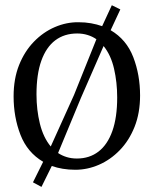

<svg xmlns="http://www.w3.org/2000/svg" viewBox="-20 -638 588 734"><path d="M138.5 76.5 106 59 145 -19.5Q84.5 -55 58.2 -122.8Q32 -190.5 32 -269.5Q32 -337 53 -389.5Q74 -442 109.8 -478.8Q145.5 -515.5 189.8 -534.5Q234 -553.5 280 -553Q306 -553 328.2 -549Q350.5 -545 370.5 -538L407.5 -618L440 -602L403 -522.5Q463.5 -487 489.5 -419.5Q515.5 -352 515.5 -273Q515.5 -206 494.5 -153.2Q473.5 -100.5 437.8 -63.8Q402 -27 358 -8Q314 11 268 11Q242.5 11 220 7.2Q197.5 3.5 178 -3.5ZM174 -78 263 -275 348.5 -488Q333.5 -498.5 315 -504.2Q296.5 -510 275 -510Q226 -510 191.2 -483.8Q156.5 -457.5 138 -405.8Q119.5 -354 119.5 -277Q119.5 -218 132.5 -165.2Q145.5 -112.5 174 -78ZM274 -32Q322 -32 356.5 -58.5Q391 -85 409.5 -137Q428 -189 428 -265.5Q428 -323 416 -375.2Q404 -427.5 376 -462L289.5 -264L202 -53Q217 -43 235 -37.5Q253 -32 274 -32Z"/></svg>

Font: Merriweather 60pt Light
Style: Regular
Weight: 300
Version: Version 2.100